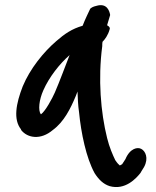

<svg xmlns="http://www.w3.org/2000/svg" viewBox="-20 -585 610 753"><path d="M62 -75H63C88 -43 140 -35 187 -75C231 -107 257 -160 277 -208C279 -214 281 -218 284 -226C285 -200 286 -171 290 -145C298 -63 318 34 351 94C367 119 385 137 410 145C471 162 514 115 532 92V91L545 70C564 35 550 7 534 -1C520 -9 490 -4 472 39L459 59C456 61 453 62 450 64C446 61 440 55 432 43C422 22 409 -7 400 -44C375 -144 364 -275 381 -404C381 -410 381 -415 382 -421C391 -430 404 -447 410 -470C412 -474 411 -480 400 -486C404 -499 408 -513 412 -526C410 -539 401 -575 358 -562C344 -559 339 -555 334 -551C327 -536 314 -510 304 -484C262 -472 233 -452 201 -424C151 -381 98 -316 69 -246C43 -179 31 -116 63 -77ZM150 -231C173 -283 214 -335 253 -369C234 -321 215 -268 195 -222C185 -199 158 -149 141 -137H140C129 -152 133 -193 150 -231Z"/></svg>

Font: Stray Cat
Style: BlkObl
Weight: 900
Version: Version 1.0